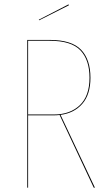

<svg xmlns="http://www.w3.org/2000/svg" viewBox="-20 -864 501 884"><path d="M297.4 -839.8 160.2 -770.5 158.7 -773.4 295.4 -843.8ZM417 0H411.6L254.4 -334.5Q241.7 -333 229 -333H109.4V0H105.5V-680.2H209Q310.1 -680.2 353.3 -635Q396.5 -589.8 396.5 -505.9Q396.5 -429.2 359.1 -386.2Q321.8 -343.3 258.8 -335ZM228.5 -336.9Q302.2 -336.9 347.2 -379.4Q392.1 -421.9 392.1 -505.9Q392.1 -588.4 350.1 -632.3Q308.1 -676.3 208.5 -676.3H109.4V-336.9Z"/></svg>

Font: Fira Sans Compressed Four
Style: Regular
Weight: 100
Width: 1
Designer: Carrois Corporate & Edenspiekermann AG
Foundry: Carrois Corporate GbR & Edenspiekermann AG
Version: Version 4.203;PS 004.203;hotconv 1.0.88;makeotf.lib2.5.64775